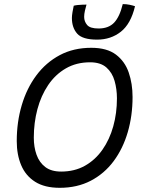

<svg xmlns="http://www.w3.org/2000/svg" viewBox="-20 -894 717 940"><path d="M272.5 25.5Q198.5 25.5 152 -4Q105.5 -33.5 83.8 -85Q62 -136.5 62 -203Q62 -296.5 86.5 -379.2Q111 -462 158 -525Q205 -588 272.5 -624Q340 -660 427 -660Q503.5 -660 547.5 -626.8Q591.5 -593.5 610.2 -539Q629 -484.5 629 -419Q629 -327.5 605.5 -247Q582 -166.5 536.5 -105.2Q491 -44 424.5 -9.2Q358 25.5 272.5 25.5ZM279.5 -54Q345 -54 395.8 -82.5Q446.5 -111 481.5 -161Q516.5 -211 534.5 -275.5Q552.5 -340 552.5 -412.5Q552.5 -457.5 541 -498Q529.5 -538.5 500.8 -563.8Q472 -589 421 -589Q354 -589 302.5 -559.2Q251 -529.5 216 -477.8Q181 -426 163.2 -359.5Q145.5 -293 145.5 -220Q145.5 -174 159 -136.2Q172.5 -98.5 201.8 -76.2Q231 -54 279.5 -54ZM641 -863.5Q620.5 -777 571.5 -738.5Q522.5 -700 455.5 -700Q384 -700 358 -729.2Q332 -758.5 332 -806Q332 -817.5 335 -835.2Q338 -853 341 -866Q350.5 -868.5 361.2 -869.5Q372 -870.5 383.2 -871Q394.5 -871.5 403.5 -871.5Q399.5 -858.5 395.8 -841.8Q392 -825 392 -811.5Q392 -789 406.5 -771.8Q421 -754.5 462.5 -754.5Q511.5 -754.5 538.8 -783.2Q566 -812 581 -874Q599 -874 615.2 -870.5Q631.5 -867 641 -863.5Z"/></svg>

Font: Grandstander Thin Light
Style: Italic
Weight: 300
Italic angle: -15°
Version: Version 1.200